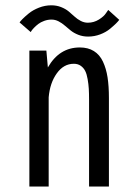

<svg xmlns="http://www.w3.org/2000/svg" viewBox="-20 -686 490 706"><path d="M304 -551.5Q284.5 -551.5 268 -558Q251.5 -564.5 240 -573.8Q228.5 -583 218.2 -592Q208 -601 195.5 -607.5Q183 -614 169.5 -614Q155.5 -614 142.5 -609.2Q129.5 -604.5 120.8 -597.8Q112 -591 105.5 -584.2Q99 -577.5 96 -573L93 -568L52 -603.5Q54 -607 62.5 -615.8Q71 -624.5 86 -636.8Q101 -649 123.2 -657.8Q145.5 -666.5 168.5 -666.5Q188 -666.5 204.5 -660Q221 -653.5 232.5 -644Q244 -634.5 254.2 -625Q264.5 -615.5 277 -609Q289.5 -602.5 303 -602.5Q325 -602.5 343.8 -614.2Q362.5 -626 370 -638L378 -649.5L418.5 -613Q414 -607 407 -600Q400 -593 384.8 -580.2Q369.5 -567.5 348.2 -559.5Q327 -551.5 304 -551.5ZM88 0V-500H150.5L156 -438Q198 -511.5 273.5 -511.5Q304 -511.5 325.2 -498.2Q346.5 -485 358.5 -459.5Q370.5 -434 375.5 -401.5Q380.5 -369 380.5 -326V0H307.5V-318.5Q307.5 -342.5 306.5 -359.5Q305.5 -376.5 302.2 -395.2Q299 -414 293.2 -425.2Q287.5 -436.5 277 -444Q266.5 -451.5 251.5 -451.5Q214 -451.5 188.8 -416.2Q163.5 -381 159 -328V0Z"/></svg>

Font: League Mono Condensed Light
Style: Regular
Weight: 300
Width: 1
Designer: Tyler Finck
Foundry: The League of Moveable Type / Tyler Finck
Version: Version 2.210